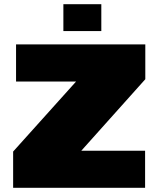

<svg xmlns="http://www.w3.org/2000/svg" viewBox="-20 -901 760 921"><path d="M43 0V-174L345 -510H57V-688H677V-521L370 -178H676V0ZM284 -752V-881H466V-752Z"/></svg>

Font: Saira Expanded Black
Style: Regular
Weight: 900
Width: 7
Designer: Hector Gatti with collaboration of the Omnibus-Type team
Foundry: Omnibus-Type
Version: Version 1.101